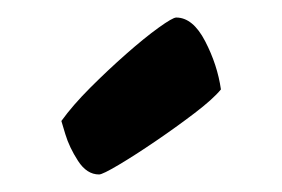

<svg xmlns="http://www.w3.org/2000/svg" viewBox="-20 -748 322 219"><path d="M93 -549Q79 -549 69 -564.5Q59 -580 54.5 -595Q50 -610 50 -610Q63 -628 83 -648Q103 -668 124 -686.5Q145 -705 161 -716.5Q177 -728 181 -728Q200 -728 214 -701Q228 -674 232 -646Q223 -635 202 -619Q181 -603 157.5 -587Q134 -571 115.5 -560Q97 -549 93 -549Z"/></svg>

Font: Yanone Kaffeesatz
Style: Bold
Weight: 700
Designer: Yanone (Cyrillic: Daniel Pouzeot, Huerta Tipografica, and Cyreal)
Foundry: Yanone
Version: Version 2.003